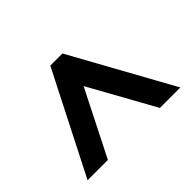

<svg xmlns="http://www.w3.org/2000/svg" viewBox="-97 -982 783 783"><g transform="rotate(-45 294.5 -591.0)"><path d="M27 -372 250 -810H320L562 -372H444L287 -655L144 -372Z"/></g></svg>

Font: Noto Sans Telugu UI SemiCondensed
Style: Bold
Weight: 700
Width: 4
Designer: Jelle Bosma - Monotype Design Team
Foundry: Monotype Imaging Inc.
Version: Version 2.005; ttfautohint (v1.8.4.7-5d5b)